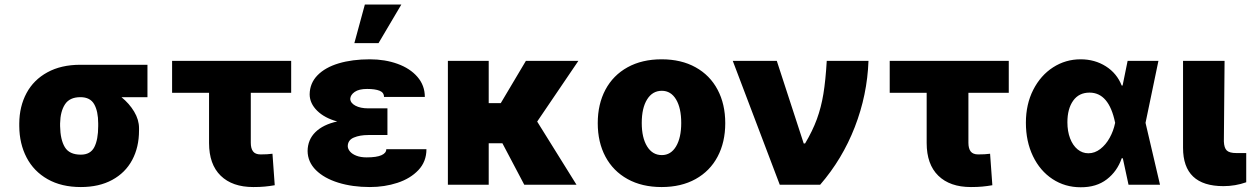

<svg xmlns="http://www.w3.org/2000/svg" viewBox="-20 -791 5360 822"><path d="M324.2 -513.7H611.3V-375H500Q533.7 -347.7 554.4 -313Q575.2 -278.3 575.2 -242.2V-232.4Q575.2 -160.6 545.9 -106Q516.6 -51.3 460.4 -20.8Q404.3 9.8 326.2 9.8Q243.2 9.8 183.8 -23.9Q124.5 -57.6 93.8 -116.7Q63 -175.8 62.5 -251V-262.7Q63 -335.4 93.5 -392.3Q124 -449.2 182.9 -481.4Q241.7 -513.7 324.2 -513.7ZM326.2 -128.9Q367.2 -128.9 383.8 -161.1Q400.4 -193.4 400.4 -251V-262.7Q400.4 -314.5 383.3 -344.7Q366.2 -375 324.2 -375Q278.3 -375 258.3 -344.5Q238.3 -314 237.3 -262.7V-251Q238.3 -192.9 257.6 -160.9Q276.9 -128.9 326.2 -128.9Z M1226.6 -393.6H1053.7V-179.7Q1053.7 -155.3 1063.5 -142.6Q1073.2 -129.9 1095.7 -129.9Q1112.3 -129.9 1123 -130.6Q1133.8 -131.3 1146.5 -132.8L1156.2 2Q1133.8 5.9 1113.3 7.8Q1092.8 9.8 1064.5 9.8Q974.6 9.8 924.8 -38.8Q875 -87.4 875 -178.7V-393.6H716.8V-530.3H1226.6Z M1423.8 -271Q1369.6 -285.6 1337.9 -316.9Q1306.2 -348.1 1305.7 -386.7Q1306.2 -434.6 1339.1 -468.5Q1372.1 -502.4 1430.2 -519.8Q1488.3 -537.1 1563.5 -537.1Q1627.9 -537.1 1681.6 -517.8Q1735.4 -498.5 1767.1 -461.9Q1798.8 -425.3 1798.8 -376H1624Q1624 -395 1605 -402.6Q1585.9 -410.2 1551.8 -410.2Q1516.6 -410.2 1498.5 -397.5Q1480.5 -384.8 1479.5 -368.2Q1480 -350.1 1501.5 -338.6Q1522.9 -327.1 1556.6 -327.1H1638.7V-212.9H1556.6Q1520.5 -212.9 1494.9 -202.1Q1469.2 -191.4 1468.8 -165Q1469.2 -153.3 1478.5 -142.3Q1487.8 -131.3 1505.9 -124.3Q1523.9 -117.2 1549.8 -117.2Q1592.3 -117.2 1613 -126.5Q1633.8 -135.7 1633.8 -152.3H1805.7Q1805.7 -99.1 1771.2 -62.7Q1736.8 -26.4 1681.6 -8.3Q1626.5 9.8 1563.5 9.8Q1488.8 9.8 1428.2 -9Q1367.7 -27.8 1332.5 -62.7Q1297.4 -97.7 1296.9 -144.5Q1297.4 -192.9 1330.3 -225.3Q1363.3 -257.8 1423.8 -271ZM1542 -771.5H1698.2L1600.6 -606.4H1497.1Z M2072.3 -349.6H2124L2231.4 -530.3H2456.1L2279.8 -270.5L2448.2 0H2224.6L2130.9 -177.7H2072.3V0H1897.5V-530.3H2072.3Z M2539.1 -263.7Q2539.1 -345.2 2572 -407Q2605 -468.8 2666.7 -502.9Q2728.5 -537.1 2812.5 -537.1Q2896.5 -537.1 2958 -502.9Q3019.5 -468.8 3052.2 -407Q3085 -345.2 3085 -263.7Q3085 -182.1 3052.2 -120.4Q3019.5 -58.6 2958 -24.4Q2896.5 9.8 2812.5 9.8Q2728.5 9.8 2666.7 -24.4Q2605 -58.6 2572 -120.4Q2539.1 -182.1 2539.1 -263.7ZM2896.5 -264.6Q2896.5 -328.6 2874.3 -365.5Q2852.1 -402.3 2813.5 -402.3Q2773.4 -402.3 2750.5 -365.5Q2727.5 -328.6 2727.5 -264.6Q2727.5 -201.2 2750.5 -164.1Q2773.4 -127 2813.5 -127Q2852.1 -127 2874.3 -164.1Q2896.5 -201.2 2896.5 -264.6Z M3117.2 -530.3H3305.7L3420.9 -176.8H3426.8Q3459 -231 3477.3 -281Q3495.6 -331.1 3505.1 -388.7Q3514.6 -446.3 3519.5 -530.3H3698.2Q3692.9 -384.3 3639.6 -247.1Q3586.4 -109.9 3491.2 0H3318.4Z M4298.8 -393.6H4126V-179.7Q4126 -155.3 4135.7 -142.6Q4145.5 -129.9 4168 -129.9Q4184.6 -129.9 4195.3 -130.6Q4206.1 -131.3 4218.8 -132.8L4228.5 2Q4206.1 5.9 4185.5 7.8Q4165 9.8 4136.7 9.8Q4046.9 9.8 3997.1 -38.8Q3947.3 -87.4 3947.3 -178.7V-393.6H3789.1V-530.3H4298.8Z M4372.1 -265.6Q4372.1 -344.7 4403.6 -406.5Q4435.1 -468.3 4488.5 -502.7Q4542 -537.1 4606.4 -537.1Q4667 -537.1 4714.4 -507.1Q4761.7 -477.1 4782.2 -424.8H4786.1L4807.6 -530.3H4939.5L4884.3 -265.1L4946.3 0H4811.5L4787.1 -113.3H4782.2Q4763.2 -57.6 4718.5 -23.2Q4673.8 11.2 4606.4 10.7Q4539.6 10.7 4486.1 -24.4Q4432.6 -59.6 4402.3 -122.6Q4372.1 -185.5 4372.1 -265.6ZM4639.6 -134.8Q4667 -134.8 4690.7 -153.1Q4714.4 -171.4 4730.7 -200.9Q4747.1 -230.5 4753.9 -263.7L4754.4 -265.1L4753.9 -266.6Q4727.5 -394.5 4644.5 -394.5Q4599.1 -394.5 4574.5 -359.9Q4549.8 -325.2 4549.8 -267.6Q4549.8 -229 4561.3 -198.7Q4572.8 -168.5 4593.3 -151.6Q4613.8 -134.8 4639.6 -134.8Z M5222.7 -530.3 5219.7 -185.5Q5220.7 -157.7 5232.2 -146.7Q5243.7 -135.7 5273.4 -135.7H5315.4V-10.7Q5268.6 5.9 5217.8 5.9Q5044.9 5.9 5044.9 -158.2V-530.3Z"/></svg>

Font: Pretendard GOV Black
Style: Regular
Weight: 900
Designer: Base glyphs from Inter by Rasmus Andersson; Hangeul glyphs from Noto Sans CJK(Source Han Sans) by Jang Soo-young and Kan
Foundry: Kil Hyung-jin
Version: Version 1.309